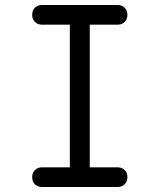

<svg xmlns="http://www.w3.org/2000/svg" viewBox="-20 -750 640 770"><path d="M340 -79H451Q469 -79 480 -68Q491 -57 491 -40Q491 -22 480 -11Q469 0 451 0H149Q131 0 120 -11Q109 -22 109 -40Q109 -57 120 -68Q131 -79 149 -79H260V-651H149Q131 -651 120 -662Q109 -673 109 -690Q109 -708 120 -719Q131 -730 149 -730H451Q469 -730 480 -719Q491 -708 491 -690Q491 -673 480 -662Q469 -651 451 -651H340Z"/></svg>

Font: Maple Mono Normal NL Light
Style: Regular
Weight: 300
Monospace: yes
Designer: subframe7536
Version: Version 7.000